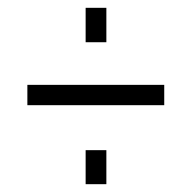

<svg xmlns="http://www.w3.org/2000/svg" viewBox="-20 -593 490 491"><path d="M252 -209V-122H199V-209ZM252 -573V-485H199V-573ZM50 -376H400V-324H50Z"/></svg>

Font: Pathway Extreme Condensed ExtraLight
Style: Regular
Weight: 250
Width: 3
Version: Version 1.001;gftools[0.9.26]